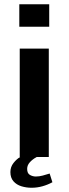

<svg xmlns="http://www.w3.org/2000/svg" viewBox="-20 -740 323 905"><path d="M73 0V-511H210V0ZM71 -614V-720H212V-614ZM129 145Q104 145 81 138Q58 131 43.5 114.5Q29 98 29 71Q29 47 43.5 28.5Q58 10 75 0H153Q133 11 120.5 25Q108 39 108 56Q108 77 121 84.5Q134 92 149 92Q165 92 181.5 87.5Q198 83 214 78L227 119Q205 131 180 138Q155 145 129 145Z"/></svg>

Font: Chivo Medium SemiBold
Style: Regular
Weight: 600
Version: Version 2.002